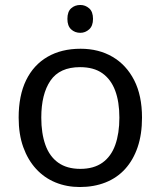

<svg xmlns="http://www.w3.org/2000/svg" viewBox="-20 -742 645 772"><path d="M303 -722Q323 -722 338.5 -708.5Q354 -695 354 -666Q354 -638 338.5 -624Q323 -610 303 -610Q281 -610 266 -624Q251 -638 251 -666Q251 -695 266 -708.5Q281 -722 303 -722ZM551 -269Q551 -202 533.5 -150.5Q516 -99 483.5 -63Q451 -27 404.5 -8.5Q358 10 301 10Q248 10 203 -8.5Q158 -27 125 -63Q92 -99 73.5 -150.5Q55 -202 55 -269Q55 -358 85 -419.5Q115 -481 171 -513.5Q227 -546 304 -546Q377 -546 432.5 -513.5Q488 -481 519.5 -419.5Q551 -358 551 -269ZM146 -269Q146 -206 162.5 -159.5Q179 -113 214 -88Q249 -63 303 -63Q357 -63 392 -88Q427 -113 443.5 -159.5Q460 -206 460 -269Q460 -333 443 -378Q426 -423 391.5 -447.5Q357 -472 302 -472Q220 -472 183 -418Q146 -364 146 -269Z"/></svg>

Font: uhindi15
Style: Book
Weight: 400
Designer: Jelle Bosma - Monotype Design Team
Foundry: Monotype Imaging Inc.
Version: Version 2.003